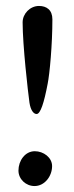

<svg xmlns="http://www.w3.org/2000/svg" viewBox="-20 -623 247 645"><path d="M97 -115C64 -115 42 -83 42 -50C42 -21 67 2 96 2C130 2 155 -31 155 -65C155 -94 126 -115 97 -115ZM111 -603C81 -603 56 -577 56 -548C56 -471 74 -314 79 -278C83 -252 93 -240 103 -240C116 -240 128 -278 140 -341C147 -375 156 -474 156 -558C156 -590 136 -603 111 -603Z"/></svg>

Font: EB Garamond SC 08
Style: Regular
Weight: 400
Version: Version 0.016